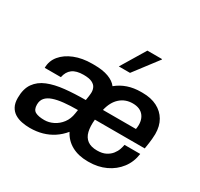

<svg xmlns="http://www.w3.org/2000/svg" viewBox="-159 -961 1224 1174"><g transform="rotate(30 453.0 -374.5)"><path d="M178 10Q149 10 121 4.5Q93 -1 71 -14.5Q49 -28 36 -52Q23 -76 23 -113Q23 -177 50.5 -216Q78 -255 127.5 -275Q177 -295 244 -302Q311 -309 390 -309Q393 -327 394.5 -338.5Q396 -350 396.5 -357Q397 -364 397 -368Q397 -385 389.5 -400.5Q382 -416 361.5 -426Q341 -436 302 -436Q251 -436 223.5 -415.5Q196 -395 188 -354H74Q74 -403 105 -440.5Q136 -478 190 -499.5Q244 -521 313 -521H327Q388 -521 428.5 -506Q469 -491 489 -464Q558 -521 658 -521H669Q729 -521 772 -499Q815 -477 838.5 -437Q862 -397 862 -341Q862 -330 860 -305.5Q858 -281 850 -233H498Q493 -183 501.5 -148Q510 -113 535 -94.5Q560 -76 603 -76Q640 -76 664 -88.5Q688 -101 702.5 -119.5Q717 -138 723.5 -157.5Q730 -177 732 -190H843Q835 -130 800.5 -85Q766 -40 712.5 -15Q659 10 593 10H587Q521 10 473.5 -16Q426 -42 401 -91Q374 -58 340 -35.5Q306 -13 265.5 -1.5Q225 10 178 10ZM231 -76Q263 -76 294 -91.5Q325 -107 347 -136Q369 -165 375 -206L379 -232Q325 -232 281.5 -227.5Q238 -223 207.5 -212.5Q177 -202 161 -183.5Q145 -165 145 -136Q145 -100 167 -88Q189 -76 231 -76ZM511 -309H744Q754 -366 729 -400.5Q704 -435 650 -435Q598 -435 561.5 -402.5Q525 -370 511 -309ZM462 -588 565 -759H668L669 -756L541 -588Z"/></g></svg>

Font: Chivo Medium
Style: Italic
Weight: 500
Italic angle: -8.05°
Designer: Hector Gatti
Foundry: Omnibus-Type
Version: Version 2.002